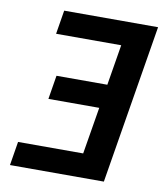

<svg xmlns="http://www.w3.org/2000/svg" viewBox="-82 -805 765 874"><g transform="rotate(10 300.0 -367.5)"><path d="M23 0 41 -110H342L378 -327H143L161 -437H396L427 -625H126L144 -735H578L457 0Z"/></g></svg>

Font: Iosevka Aile Extrabold Oblique
Style: Regular
Weight: 800
Italic angle: -9°
Designer: Belleve Invis
Foundry: Belleve Invis
Version: Version 31.1.0; ttfautohint (v1.8.4)